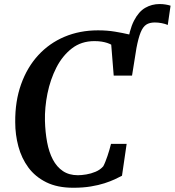

<svg xmlns="http://www.w3.org/2000/svg" viewBox="-20 -898 844 927"><path d="M618 -605.5 593.5 -674Q604 -753.5 626.8 -797.8Q649.5 -842 681.2 -860.2Q713 -878.5 750.5 -878.5Q766 -878.5 779.5 -876.2Q793 -874 803.5 -870.5L790 -777.5Q777.5 -783 760.8 -786.2Q744 -789.5 727.5 -789.5Q702 -789.5 686 -779Q670 -768.5 659 -741.5Q648 -714.5 638.5 -664.5ZM333.5 8.5Q257 8.5 203.5 -18Q150 -44.5 117 -89.2Q84 -134 68.8 -190.8Q53.5 -247.5 53.5 -308Q52.5 -409 81.8 -491Q111 -573 164.5 -631.2Q218 -689.5 291.5 -720.5Q365 -751.5 453 -751.5Q497.5 -751.5 535 -745.2Q572.5 -739 601.2 -732.2Q630 -725.5 648 -723.5L617.5 -533H529L517 -682.5Q508.5 -687 497.2 -690.8Q486 -694.5 471 -697Q456 -699.5 435.5 -699.5Q372.5 -699.5 327 -664.2Q281.5 -629 252.2 -571.8Q223 -514.5 209.2 -446.8Q195.5 -379 197 -314.5Q198.5 -259.5 207.5 -211.5Q216.5 -163.5 235.2 -127.8Q254 -92 283.8 -72Q313.5 -52 356 -52Q373.5 -52 396.5 -55.8Q419.5 -59.5 441.5 -68.8Q463.5 -78 478.5 -95Q484 -105 489 -118Q494 -131 499 -145.2Q504 -159.5 508.2 -174.5Q512.5 -189.5 516 -203.5H591.5L569 -49.5Q555 -42 534 -32.2Q513 -22.5 484.5 -13.2Q456 -4 418.8 2.2Q381.5 8.5 333.5 8.5Z"/></svg>

Font: Merriweather 36pt SemiBold
Style: Italic
Weight: 600
Italic angle: -7.8°
Version: Version 2.101